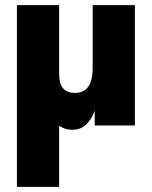

<svg xmlns="http://www.w3.org/2000/svg" viewBox="-20 -490 593 750"><path d="M46 -470H211V-204Q211 -162 227 -144.5Q243 -127 272 -127Q305 -127 323.5 -149.5Q342 -172 342 -228V-470H507V0H350V-58Q338 -24 316.5 -3.5Q295 17 262 17Q233 17 211 1V240H46Z"/></svg>

Font: Tilda Sans Black
Style: Regular
Weight: 900
Designer: ParaType Ltd
Foundry: ParaType Ltd
Version: Version 1.009